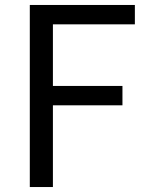

<svg xmlns="http://www.w3.org/2000/svg" viewBox="-20 -753 592 773"><path d="M100 -733H523V-655H193V-407H473V-329H193V0H100Z"/></svg>

Font: SpoqaHanSansJP-Regular
Style: Regular
Weight: 400
Designer: [Source Han Sans]
Ryoko NISHIZUKA  (kana & ideographs); Paul D. Hunt (Latin, Greek & Cyrillic); Wenlong ZHANG  (bopomofo
Foundry: Spoqa (http://bi.spoqa.com)
Version: Version 1.002.20150607